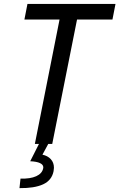

<svg xmlns="http://www.w3.org/2000/svg" viewBox="-20 -740 614 987"><path d="M286.1 -639.6H105.5L121.1 -719.7H573.7L558.1 -639.6H376L248.5 0H159.2ZM202.1 125Q202.6 122.6 202.6 120.1Q202.6 106.4 185.5 98.4Q168.5 90.3 135.3 88.9L180.2 0H228L198.2 55.2Q224.6 60.5 241 78.1Q257.3 95.7 257.3 122.6Q257.3 127.4 255.4 140.1Q246.1 187 201.7 207.5Q157.2 228 80.1 227.1L85.4 178.2Q135.7 179.7 166.3 165.8Q196.8 151.9 202.1 125Z"/></svg>

Font: Reddit Sans Chocolate
Style: Italic
Weight: 400
Italic angle: -11.25°
Designer: Stephen Hutchings
Version: Version 1.013